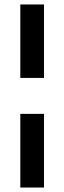

<svg xmlns="http://www.w3.org/2000/svg" viewBox="-20 -740 288 860"><path d="M71 -391V-720H177V-391ZM71 100V-230H177V100Z"/></svg>

Font: Rethink Sans Medium
Style: Regular
Weight: 500
Designer: The Rethink Sans project authors (Hans Thiessen). DM Sans designed by Colophon Foundry.
Foundry: Rethink Communications LLC
Version: Version 1.001